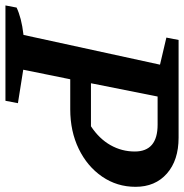

<svg xmlns="http://www.w3.org/2000/svg" viewBox="-26 -688 692 723"><g transform="rotate(90 320.5 -326.0)"><path d="M-21 0 -13 -42Q6 -51 31 -57.5Q56 -64 90 -68L202 -582L100 -606L109 -652H477Q562 -652 612 -608Q662 -564 662 -490Q662 -420 623.5 -364Q585 -308 519 -276Q453 -244 370 -244H257L221 -67L347 -47L338 0ZM428 -573H322L272 -322H434Q481 -353 505 -395.5Q529 -438 529 -487Q529 -573 428 -573Z"/></g></svg>

Font: Piazzolla SemiBold
Style: Italic
Weight: 600
Italic angle: -11.3°
Designer: Juan Pablo del Peral
Foundry: Huerta Tipografica
Version: Version 1.330